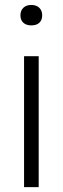

<svg xmlns="http://www.w3.org/2000/svg" viewBox="-20 -774 260 794"><path d="M79.5 0V-541.5H140V0ZM64.5 -710.5Q64.5 -730 76.5 -741.8Q88.5 -753.5 109.5 -753.5Q130.5 -753.5 142.5 -741.8Q154.5 -730 154.5 -710.5Q154.5 -691 142.8 -680Q131 -669 109.5 -669Q88.5 -669 76.5 -680Q64.5 -691 64.5 -710.5Z"/></svg>

Font: Encode Sans Light
Style: Regular
Weight: 300
Designer: Multiple Designers
Foundry: Impallari Type
Version: Version 2.000